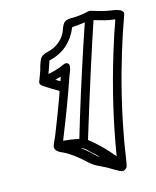

<svg xmlns="http://www.w3.org/2000/svg" viewBox="-84 -786 715 879"><g transform="rotate(-10 273.5 -346.5)"><path d="M205.6 -427.2 210.9 -447.8 184.1 -437.5ZM399.4 -43.9Q417 -277.8 467.3 -513.7Q486.8 -605.5 502 -661.1Q500 -663.6 483.9 -663.6Q465.3 -663.6 403.3 -676.3Q354 -473.1 283.2 -140.6Q347.2 -98.6 399.4 -43.9ZM322.3 -55.7Q303.2 -72.3 282.7 -86.9L274.9 -93.3Q260.7 -106 243.7 -110.4Q281.2 -86.4 314.9 -58.1ZM245.1 -152.3 265.6 -251.5Q310.5 -462.4 362.3 -673.3Q331.5 -666 301.3 -661.6Q287.6 -614.3 254.4 -578.6Q227.1 -550.8 191.9 -536.6L172.4 -529.3Q167 -503.4 157.2 -469.2Q195.3 -480 221.2 -494.1Q236.8 -503.9 245.6 -503.9Q252 -503.9 257.3 -497.6Q260.3 -493.7 260.3 -485.8Q260.3 -480.5 258.8 -472.7Q256.8 -463.9 253.9 -455.1Q251.5 -448.7 250.5 -443.8Q217.8 -311.5 170.4 -156.7Q208 -156.7 245.1 -152.3ZM412.6 27.8Q408.2 27.8 377.4 13.7Q348.6 -1.5 316.9 -12.7Q288.6 -22 266.1 -39.6Q203.1 -88.9 160.2 -104Q123.5 -114.7 123.5 -135.7Q123.5 -138.7 124 -141.6Q126 -151.9 138.2 -184.1L165 -275.9Q189.5 -362.8 192.9 -378.4L193.4 -380.9Q193.4 -386.2 187 -387.7L163.1 -398.9Q127.4 -416.5 126 -418.5Q108.9 -425.8 108.9 -437.5Q108.9 -439.5 109.4 -441.4L109.9 -442.9Q121.1 -481.4 124 -495.6L127 -512.7Q130.4 -527.8 135.3 -542Q143.1 -561.5 173.3 -570.3Q219.2 -585.4 244.1 -625Q254.4 -642.1 257.8 -658.2Q260.3 -669.4 265.6 -681.2Q272.5 -695.3 286.6 -699.5Q300.8 -703.6 315.9 -704.1Q344.2 -707 381.3 -718.3L382.3 -718.8Q388.2 -721.2 394 -721.2L397.5 -720.7Q451.7 -708.5 478 -707Q492.7 -706.5 509.8 -704.6Q546.9 -699.7 546.9 -681.6Q546.9 -679.7 546.4 -677.7Q523.9 -593.8 506.3 -509.8Q465.8 -318.8 447.8 -128.4Q444.3 -94.2 442.4 -60.5Q438.5 -1 437 7.3Q434.6 17.6 425.8 23.4Q419.4 27.8 412.6 27.8Z"/></g></svg>

Font: Third Street
Style: Regular
Weight: 400
Designer: GGBotNet
Foundry: GGBotNet
Version: 0.90